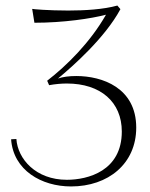

<svg xmlns="http://www.w3.org/2000/svg" viewBox="-20 -655 542 692"><path d="M20 -153C28 -41 130 17 236 17C370 17 471 -65 471 -195C471 -339 348 -381 255 -381C229 -381 206 -378 189 -372C242 -416 358 -518 414 -622L403 -635C353 -621 285 -617 226 -617C155 -617 97 -622 96 -623L104 -573C209 -573 309 -588 362 -602C305 -502 221 -419 150 -364L157 -348C179 -352 201 -354 221 -354C343 -354 419 -287 419 -181C419 -39 297 -7 221 -7C109 -7 44 -82 39 -154L20 -153Z"/></svg>

Font: Clicker Script
Style: Regular
Weight: 400
Designer: Astigmatic (AOETI)
Foundry: Astigmatic (AOETI)
Version: Version 1.000